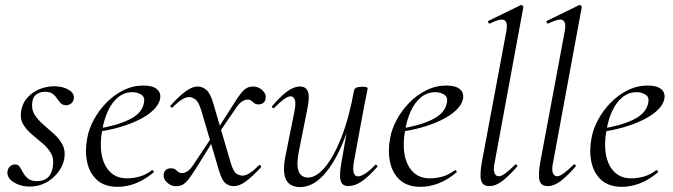

<svg xmlns="http://www.w3.org/2000/svg" viewBox="-20 -746 2731 779"><path d="M100.8 11Q63 11 34.8 -7.2Q6.6 -25.4 10.6 -51.4Q12.8 -65 21.8 -71.9Q30.8 -78.8 41.2 -78.8Q54 -78.8 60.6 -68.4Q67.2 -58 74.2 -44.9Q81.2 -31.8 94 -21.4Q106.8 -11 131.2 -11Q158 -11 174.4 -26.2Q190.8 -41.4 194.6 -71.8Q199.4 -103 186.1 -125.5Q172.8 -148 150.5 -166.1Q128.2 -184.2 106.8 -202.8Q85.4 -221.4 72.8 -244.1Q60.2 -266.8 66.2 -298.2Q72 -329.4 92.4 -351.3Q112.8 -373.2 141.2 -384.6Q169.6 -396 199.2 -396Q235 -396 258.8 -381.6Q282.6 -367.2 279.6 -346.4Q277.4 -332 267.8 -325.5Q258.2 -319 249 -319Q234.6 -319 226.6 -327.2Q218.6 -335.4 211.5 -346.3Q204.4 -357.2 193.8 -365.4Q183.2 -373.6 162.6 -373.6Q143.8 -373.6 129 -364Q114.2 -354.4 111.4 -333.8Q106.4 -304.2 119.7 -282.2Q133 -260.2 155 -241.3Q177 -222.4 198.8 -202.8Q220.6 -183.2 233.4 -159.2Q246.2 -135.2 241 -103.2Q236.2 -74.2 216.4 -47.8Q196.6 -21.4 166.7 -5.2Q136.8 11 100.8 11Z M457.2 12Q404 12 373.5 -15.8Q343 -43.6 333.5 -88.6Q324 -133.6 333.8 -185Q340.2 -222.4 360.8 -260.5Q381.4 -298.6 412.2 -329.9Q443 -361.2 481.2 -380.1Q519.4 -399 562.4 -399Q598.6 -399 616.3 -384.6Q634 -370.2 629.6 -345Q625 -321.4 602.2 -299.4Q579.4 -277.4 543.1 -259.6Q506.8 -241.8 462.3 -229.1Q417.8 -216.4 370.2 -210.6L372.2 -223.6Q448.8 -234.6 501.2 -259.3Q553.6 -284 563 -324Q570.2 -350.8 554.1 -361.4Q538 -372 517.6 -372Q484.2 -372 458.9 -351.1Q433.6 -330.2 417.7 -295.2Q401.8 -260.2 394.8 -218Q384.4 -162.2 392.6 -118.2Q400.8 -74.2 426.8 -48.3Q452.8 -22.4 495.4 -22.4Q519.2 -22.4 545.3 -29.4Q571.4 -36.4 595.8 -55Q598.6 -57 602.1 -53Q605.6 -49 602.8 -46.2Q564.8 -14.8 528.7 -1.4Q492.6 12 457.2 12Z M929 9.4Q910 9.4 895.1 -2.5Q880.2 -14.4 868.8 -52.8L798.4 -292Q786.8 -332.6 772.7 -342.5Q758.6 -352.4 747.4 -352.4Q734.8 -352.4 718 -342.1Q701.2 -331.8 681 -311Q678 -307 673.5 -311.5Q669 -316 673 -319Q707.6 -357 733.9 -376Q760.2 -395 781.6 -395Q801.2 -395 817.4 -381.2Q833.6 -367.4 845.8 -325L916.2 -84.8Q927 -49 939.8 -41.2Q952.6 -33.4 963.2 -33.4Q976.6 -33.4 993 -43.6Q1009.4 -53.8 1029.4 -74.8Q1033.4 -78.6 1037.4 -74.2Q1041.4 -69.8 1038.2 -66.6Q1003.6 -28.8 977 -9.7Q950.4 9.4 929 9.4ZM694.2 9.4Q674 9.4 657.8 -5.4Q641.6 -20.2 644 -39.8Q646 -50.6 653.6 -56.9Q661.2 -63.2 672.8 -63.2Q684.6 -63.2 690.9 -58.6Q697.2 -54 703 -48.9Q708.8 -43.8 718.4 -43.8Q728.2 -43.8 739 -50.2Q749.8 -56.6 761.8 -73.4L842.6 -194.6L851 -184.6L775.2 -62.8Q756.2 -32.6 743.6 -17.1Q731 -1.6 720.1 3.9Q709.2 9.4 694.2 9.4ZM855.2 -187.2 847.4 -198 927.4 -323Q946.4 -354 958.9 -369Q971.4 -384 982.4 -389.5Q993.4 -395 1007.4 -395Q1027.6 -395 1044.2 -380.3Q1060.8 -365.6 1057.8 -346Q1056.6 -335.2 1048.6 -328.8Q1040.6 -322.4 1029.6 -322.4Q1018 -322.4 1011.7 -327.5Q1005.4 -332.6 999.5 -337.3Q993.6 -342 984 -342Q975.2 -342 963.5 -335.2Q951.8 -328.4 940.6 -312.4Z M1197.8 13Q1155 13 1139.9 -18.3Q1124.8 -49.6 1139.4 -119L1175.2 -297Q1181 -327.6 1176.1 -341.4Q1171.2 -355.2 1159 -355.2Q1148.2 -355.2 1131.2 -342.8Q1114.2 -330.4 1093.4 -309Q1089.4 -305 1085.4 -309Q1081.4 -313 1085.4 -317Q1118.2 -355 1145 -375Q1171.8 -395 1197.6 -395Q1222 -395 1229.7 -373.2Q1237.4 -351.4 1225.6 -297L1193.8 -138Q1181.4 -80.4 1191 -53Q1200.6 -25.6 1230.4 -25.6Q1262.6 -25.6 1297.9 -66.8Q1333.2 -108 1364.6 -187.1Q1396 -266.2 1416.4 -378.8L1428.8 -377.8Q1409 -261.4 1373.6 -173.2Q1338.2 -85 1293.2 -36Q1248.2 13 1197.8 13ZM1393.2 9Q1368.4 9 1362.1 -12.7Q1355.8 -34.4 1365.2 -86.6L1416.4 -378.8Q1419 -394 1448.4 -394Q1462.8 -394 1467.3 -392.2Q1471.8 -390.4 1471.8 -387.6Q1471.8 -384.4 1466.8 -361.2Q1461.8 -338 1456.8 -312L1415.8 -89Q1406 -30.4 1432.4 -30.4Q1444 -30.4 1462.1 -42Q1480.2 -53.6 1501.6 -76Q1504.6 -80 1509 -75.5Q1513.4 -71 1509.6 -67.8Q1475.2 -28.8 1447.5 -9.9Q1419.8 9 1393.2 9Z M1686.2 12Q1633 12 1602.5 -15.8Q1572 -43.6 1562.5 -88.6Q1553 -133.6 1562.8 -185Q1569.2 -222.4 1589.8 -260.5Q1610.4 -298.6 1641.2 -329.9Q1672 -361.2 1710.2 -380.1Q1748.4 -399 1791.4 -399Q1827.6 -399 1845.3 -384.6Q1863 -370.2 1858.6 -345Q1854 -321.4 1831.2 -299.4Q1808.4 -277.4 1772.1 -259.6Q1735.8 -241.8 1691.3 -229.1Q1646.8 -216.4 1599.2 -210.6L1601.2 -223.6Q1677.8 -234.6 1730.2 -259.3Q1782.6 -284 1792 -324Q1799.2 -350.8 1783.1 -361.4Q1767 -372 1746.6 -372Q1713.2 -372 1687.9 -351.1Q1662.6 -330.2 1646.7 -295.2Q1630.8 -260.2 1623.8 -218Q1613.4 -162.2 1621.6 -118.2Q1629.8 -74.2 1655.8 -48.3Q1681.8 -22.4 1724.4 -22.4Q1748.2 -22.4 1774.3 -29.4Q1800.4 -36.4 1824.8 -55Q1827.6 -57 1831.1 -53Q1834.6 -49 1831.8 -46.2Q1793.8 -14.8 1757.7 -1.4Q1721.6 12 1686.2 12Z M1964.8 9Q1938.8 9 1932.2 -13.2Q1925.6 -35.4 1935.2 -89L2034.4 -619.4Q2040.8 -654.6 2027.1 -663.8Q2013.4 -673 1967.6 -650.6Q1963.6 -648.8 1961.2 -654.8Q1958.8 -660.8 1962.8 -661.8L2092.2 -725Q2096.4 -727 2100.4 -723Q2104.4 -719 2103.4 -717L1987.4 -89Q1980.6 -58.6 1986 -44.7Q1991.4 -30.8 2003.4 -30.8Q2014.4 -30.8 2031.4 -43.6Q2048.4 -56.4 2069.2 -77Q2073.2 -81 2077.2 -77Q2081.2 -73 2077.2 -69Q2044.6 -32 2018 -11.5Q1991.4 9 1964.8 9Z M2201.8 9Q2175.8 9 2169.2 -13.2Q2162.6 -35.4 2172.2 -89L2271.4 -619.4Q2277.8 -654.6 2264.1 -663.8Q2250.4 -673 2204.6 -650.6Q2200.6 -648.8 2198.2 -654.8Q2195.8 -660.8 2199.8 -661.8L2329.2 -725Q2333.4 -727 2337.4 -723Q2341.4 -719 2340.4 -717L2224.4 -89Q2217.6 -58.6 2223 -44.7Q2228.4 -30.8 2240.4 -30.8Q2251.4 -30.8 2268.4 -43.6Q2285.4 -56.4 2306.2 -77Q2310.2 -81 2314.2 -77Q2318.2 -73 2314.2 -69Q2281.6 -32 2255 -11.5Q2228.4 9 2201.8 9Z M2503.2 12Q2450 12 2419.5 -15.8Q2389 -43.6 2379.5 -88.6Q2370 -133.6 2379.8 -185Q2386.2 -222.4 2406.8 -260.5Q2427.4 -298.6 2458.2 -329.9Q2489 -361.2 2527.2 -380.1Q2565.4 -399 2608.4 -399Q2644.6 -399 2662.3 -384.6Q2680 -370.2 2675.6 -345Q2671 -321.4 2648.2 -299.4Q2625.4 -277.4 2589.1 -259.6Q2552.8 -241.8 2508.3 -229.1Q2463.8 -216.4 2416.2 -210.6L2418.2 -223.6Q2494.8 -234.6 2547.2 -259.3Q2599.6 -284 2609 -324Q2616.2 -350.8 2600.1 -361.4Q2584 -372 2563.6 -372Q2530.2 -372 2504.9 -351.1Q2479.6 -330.2 2463.7 -295.2Q2447.8 -260.2 2440.8 -218Q2430.4 -162.2 2438.6 -118.2Q2446.8 -74.2 2472.8 -48.3Q2498.8 -22.4 2541.4 -22.4Q2565.2 -22.4 2591.3 -29.4Q2617.4 -36.4 2641.8 -55Q2644.6 -57 2648.1 -53Q2651.6 -49 2648.8 -46.2Q2610.8 -14.8 2574.7 -1.4Q2538.6 12 2503.2 12Z"/></svg>

Font: Cormorant Infant Light
Style: Italic
Weight: 300
Italic angle: -10°
Designer: Christian Thalmann (Catharsis Fonts)
Foundry: Catharsis Fonts
Version: Version 4.001